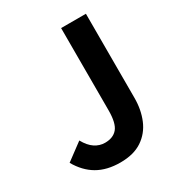

<svg xmlns="http://www.w3.org/2000/svg" viewBox="-178 -860 924 992"><g transform="rotate(-30 284.0 -363.5)"><path d="M252 14Q172 14 116 -18.5Q60 -51 23 -116L124 -191Q146 -151 174 -132.5Q202 -114 234 -114Q283 -114 308 -144Q333 -174 333 -251V-741H481V-239Q481 -169 457 -111.5Q433 -54 382.5 -20Q332 14 252 14Z"/></g></svg>

Font: Noto Sans TC Thin
Style: Bold
Weight: 700
Version: Version 2.004-H2;hotconv 1.0.118;makeotfexe 2.5.65603